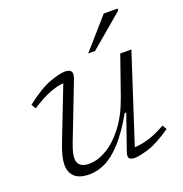

<svg xmlns="http://www.w3.org/2000/svg" viewBox="-132 -846 925 972"><g transform="rotate(-20 330.0 -360.0)"><path d="M402.5 -33 468 -221H459.5Q408.5 -131.5 362.2 -81.2Q316 -31 273 -10.5Q230 10 189 10Q133.5 10 108.2 -13.8Q83 -37.5 83 -77.5Q83 -98.5 89.5 -125.8Q96 -153 111.5 -192.5L219 -469Q187.5 -467.5 145 -451.2Q102.5 -435 44.5 -397.5L30 -421.5Q108.5 -482.5 162.5 -502.2Q216.5 -522 246 -522Q272 -522 279.8 -509.2Q287.5 -496.5 275.5 -466.5L160 -168Q141.5 -120.5 141.5 -92Q141.5 -41 205 -41Q249.5 -41 298.8 -69.8Q348 -98.5 392.8 -156.8Q437.5 -215 468.5 -303L541.5 -512H601.5L448.5 -41Q479.5 -41.5 521 -53.2Q562.5 -65 618 -96L631 -72.5Q557.5 -21.5 507 -5.8Q456.5 10 430.5 10Q408 10 401.2 0Q394.5 -10 402.5 -33ZM389 -567.5 532 -730.5H607.5L604.5 -718.5L426 -567.5Z"/></g></svg>

Font: Newsreader Caption Light
Style: Italic
Weight: 300
Italic angle: -17°
Designer: Hugues Gentile
Foundry: Production Type
Version: Version 1.001